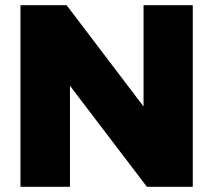

<svg xmlns="http://www.w3.org/2000/svg" viewBox="-20 -721 823 741"><path d="M534 -701H724V0H547L250 -390V0H59V-701H237L534 -310Z"/></svg>

Font: Gontserrat ExtraBold
Style: Regular
Weight: 800
Designer: Julieta Ulanovsky
Foundry: Julieta Ulanovsky
Version: Version 6.001